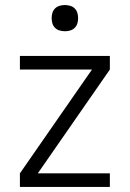

<svg xmlns="http://www.w3.org/2000/svg" viewBox="-20 -742 515 762"><path d="M59 0V-54L345 -466H59V-520H416V-466L130 -54H416V0ZM238 -618Q227 -618 216.5 -621Q206 -624 198.5 -631.5Q191 -639 188 -649Q185 -659 185 -670Q185 -681 188 -691Q191 -701 198.5 -708.5Q206 -716 216.5 -719Q227 -722 238 -722Q248 -722 258.5 -719Q269 -716 276.5 -708.5Q284 -701 287 -691Q290 -681 290 -670Q290 -659 287 -649Q284 -639 276.5 -631.5Q269 -624 258.5 -621Q248 -618 238 -618Z"/></svg>

Font: Iosevka QP Light
Style: Regular
Weight: 300
Designer: Belleve Invis
Foundry: Belleve Invis
Version: Version 20.0.0; ttfautohint (v1.8.4)